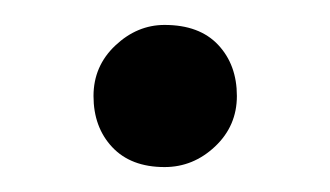

<svg xmlns="http://www.w3.org/2000/svg" viewBox="-20 -343 265 154"><path d="M112 -209Q85 -209 70 -225Q55 -241 55 -266Q55 -290 72.5 -306.5Q90 -323 112 -323Q140 -323 155 -307Q170 -291 170 -266Q170 -242 152.5 -225.5Q135 -209 112 -209Z"/></svg>

Font: Petrona Medium
Style: Regular
Weight: 500
Designer: Ringo R. Seeber
Foundry: Ringo R. Seeber
Version: Version 2.001; ttfautohint (v1.8.3)